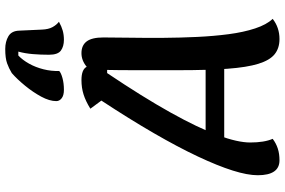

<svg xmlns="http://www.w3.org/2000/svg" viewBox="-197 -866 1087 733"><g transform="rotate(-90 346.5 -499.5)"><path d="M101 24Q44 24 44 -59Q44 -98 62 -155Q80 -212 115.5 -287.5Q151 -363 204.5 -455.5Q258 -548 329 -656L298 -698Q327 -716 352.5 -724Q378 -732 407 -732Q448 -732 458 -712Q482 -732 510 -732Q540 -732 555 -712Q570 -692 570 -648Q570 -602 569 -543.5Q568 -485 568.5 -420Q569 -355 572 -291Q575 -227 582.5 -170Q590 -113 604.5 -69Q619 -25 641 -2Q608 24 564 24Q529 24 506 5.5Q483 -13 469.5 -56.5Q456 -100 450.5 -174.5Q445 -249 445 -361Q445 -459 445 -525.5Q445 -592 446 -634H434Q342 -497 283.5 -392Q225 -287 197 -211.5Q169 -136 169 -88Q169 -34 183 -2Q166 11 146 17.5Q126 24 101 24ZM144 -187 159 -258H505L492 -187ZM370 -799Q349 -799 338 -807.5Q327 -816 327 -828Q327 -854 344 -885.5Q361 -917 386 -947.5Q411 -978 434 -998Q452 -1009 471.5 -1016Q491 -1023 526 -1023Q554 -1023 574.5 -1011Q595 -999 596 -970L600 -883Q601 -858 609.5 -842.5Q618 -827 630 -818Q612 -808 596 -803.5Q580 -799 561 -799Q536 -799 520 -810.5Q504 -822 504 -856Q504 -888 506.5 -918Q509 -948 516 -973H501Q484 -957 470 -932Q456 -907 448.5 -877Q441 -847 442 -817Q435 -810 415 -804.5Q395 -799 370 -799Z"/></g></svg>

Font: Lemonada
Style: Regular
Weight: 400
Designer: Mohamed Gaber (Arabic), Eduardo Tunni (Latin)
Foundry: Kief Type Foundry
Version: Version 4.005